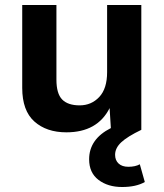

<svg xmlns="http://www.w3.org/2000/svg" viewBox="-20 -520 658 769"><path d="M540 138 560 209Q525 229 469 229Q412 229 374.5 200.5Q337 172 337 118Q337 37 424 -7L419 -87Q370 10 246 10Q166 10 117.5 -33.5Q69 -77 69 -168V-500H206V-201Q206 -145 229 -121.5Q252 -98 299 -98Q346 -98 377.5 -131.5Q409 -165 409 -231V-500H546V0Q490 27 465.5 50Q441 73 441 100Q441 122 455 135Q469 148 494 148Q522 148 540 138Z"/></svg>

Font: Elaine Sans SemiBold
Style: Regular
Weight: 600
Designer: Wei Huang
Foundry: Wei Huang
Version: Version 2.001;December 24, 2019;FontCreator 12.0.0.2547 64-b